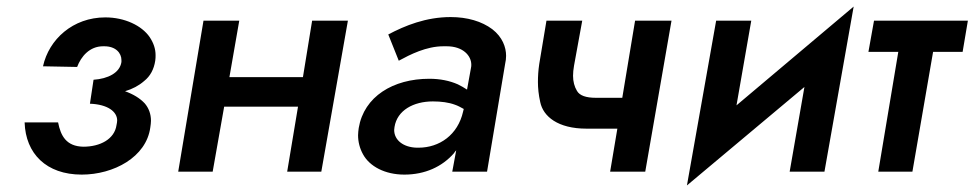

<svg xmlns="http://www.w3.org/2000/svg" viewBox="-20 -523 2969 585"><path d="M229 9C326 9 426 -44 438 -135C439 -142 440 -149 440 -155C440 -176 433 -194 421 -208C406 -224 386 -236 361 -245C384 -252 403 -262 419 -276C438 -291 449 -312 453 -338C454 -344 454 -350 454 -355C454 -374 448 -392 436 -410C412 -445 360 -470 301 -470C202 -470 129 -403 111 -321L215 -319C227 -351 253 -382 294 -382C295 -382 297 -382 298 -382C333 -382 350 -361 350 -340C350 -338 350 -336 350 -334C345 -301 309 -283 265 -280L262 -260C262 -260 262 -260 262 -260L254 -207C308 -205 337 -183 337 -156C337 -152 336 -147 335 -142C329 -99 285 -76 234 -76C182 -77 165 -109 157 -150H55C58 -55 121 9 229 9Z M931 -460 903 -288H679L709 -460H600L523 0H628L663 -198H888L855 0H959L1040 -460Z M1195 -338C1230 -357 1279 -382 1331 -382C1334 -382 1338 -382 1341 -382C1391 -382 1416 -353 1416 -326C1416 -323 1416 -320 1415 -316L1403 -250C1394 -256 1385 -261 1375 -266C1350 -277 1321 -283 1288 -283C1178 -283 1089 -229 1073 -133C1072 -125 1071 -118 1071 -111C1071 -91 1076 -71 1086 -53C1106 -16 1153 9 1212 9C1275 9 1327 -15 1363 -56C1365 -59 1367 -62 1370 -65L1358 0H1464L1519 -328C1521 -337 1522 -345 1522 -353C1522 -379 1511 -410 1480 -434C1448 -458 1404 -471 1353 -471C1278 -471 1214 -445 1163 -418ZM1182 -136C1190 -187 1240 -214 1299 -214C1324 -214 1347 -211 1366 -204C1375 -201 1384 -196 1393 -191L1391 -183C1375 -112 1319 -73 1255 -73C1253 -73 1252 -73 1250 -73C1209 -74 1181 -96 1181 -127C1181 -130 1182 -133 1182 -136Z M1767 -131H1861L1839 0H1946L2026 -460H1915L1876 -225H1796C1765 -225 1746 -232 1738 -246C1730 -259 1726 -275 1726 -292C1726 -301 1727 -312 1729 -323L1754 -460H1645L1623 -328C1620 -308 1619 -290 1619 -273C1619 -255 1621 -234 1626 -212C1635 -168 1680 -131 1767 -131Z M2269 -460H2162L2073 42L2431 -258L2386 0H2492L2581 -503L2224 -202Z M2643 -460 2626 -365H2717L2656 0H2760L2823 -365H2913L2929 -460Z"/></svg>

Font: Jost Medium
Style: Italic
Weight: 500
Italic angle: -5°
Version: Version 3.710